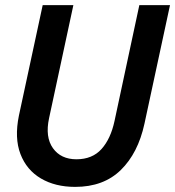

<svg xmlns="http://www.w3.org/2000/svg" viewBox="-20 -720 685 751"><path d="M274 11Q196 11 140 -22Q84 -55 60 -117.5Q36 -180 54 -268L147 -700H267L172 -258Q156 -184 187 -140.5Q218 -97 279 -97Q341 -97 377 -137Q413 -177 428 -247L525 -700H645L545 -236Q520 -121 452.5 -55Q385 11 274 11Z"/></svg>

Font: Red Hat Mono Medium
Style: Italic
Weight: 500
Italic angle: -12°
Monospace: yes
Designer: Pentagram, MCKL
Foundry: Pentagram, MCKL
Version: Version 1.023; ttfautohint (v1.8.3)